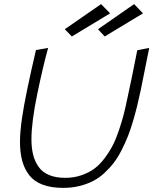

<svg xmlns="http://www.w3.org/2000/svg" viewBox="-20 -913 745 933"><path d="M294.9 -771 329.1 -735.8 515.1 -848.1 471.2 -893.1ZM456.1 -771 488.8 -735.8 674.8 -848.1 631.8 -893.1ZM287.1 0Q328.6 0 365.5 -9Q402.3 -18.1 431.9 -33.2Q461.4 -48.3 487.3 -72.3Q513.2 -96.2 533 -122.1Q552.7 -147.9 570.6 -182.9Q588.4 -217.8 601.1 -249.8Q613.8 -281.7 626 -323Q638.2 -364.3 646.5 -398.4Q654.8 -432.6 664.1 -476.1L705.1 -680.2L647 -668.9Q622.6 -543 598.1 -431.2Q589.4 -388.7 580.8 -355.7Q572.3 -322.8 558.3 -281Q544.4 -239.3 528.8 -208.5Q513.2 -177.7 489.7 -146Q466.3 -114.3 439.5 -94.2Q412.6 -74.2 376 -61.5Q339.4 -48.8 296.9 -48.8Q251 -48.8 218.5 -62.5Q186 -76.2 167.7 -102.1Q149.4 -127.9 141.1 -160.9Q132.8 -193.8 132.8 -236.8Q132.8 -319.3 161.1 -456.3Q189.5 -593.3 213.9 -680.2L154.8 -669.9Q102.1 -445.3 86.9 -338.9Q77.1 -269.5 77.1 -225.1Q77.1 -171.9 87.9 -131.8Q98.6 -91.8 122.3 -61.5Q146 -31.2 187.3 -15.6Q228.5 0 287.1 0Z"/></svg>

Font: Comic Neue Angular
Style: Italic
Weight: 400
Italic angle: -12°
Designer: Craig Rozynski
Foundry: Craig Rozynski
Version: Version 2.003